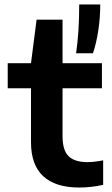

<svg xmlns="http://www.w3.org/2000/svg" viewBox="-20 -828 500 858"><path d="M441 -111.5V-2Q387.5 10 333.5 10Q228 10 173.2 -40.5Q118.5 -91 118.5 -193V-433.5H14.5V-545.5H118.5L143.5 -740H259.5V-545.5H435.5V-433.5H259.5V-219.5Q259.5 -156.5 286.5 -130Q313.5 -103.5 371.5 -103.5Q399.5 -103.5 441 -111.5ZM334 -808H428Q428 -750.5 419.5 -693.5Q411 -636.5 395.5 -590H320Q334 -684 334 -808Z"/></svg>

Font: Encode Sans Expanded SemiBold
Style: Regular
Weight: 600
Width: 7
Designer: Multiple Designers
Foundry: Impallari Type
Version: Version 2.000